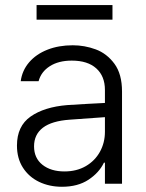

<svg xmlns="http://www.w3.org/2000/svg" viewBox="-20 -714 566 746"><path d="M241.2 -305.7Q275.4 -308.1 317.1 -310.3Q358.9 -312.5 387.7 -314V-364.3Q387.7 -418 354.2 -448.2Q320.8 -478.5 258.8 -478.5Q207.5 -478.5 173.6 -456.8Q139.6 -435.1 129.9 -398.4H60.5Q65.9 -439.9 93 -471.7Q120.1 -503.4 164.1 -520.8Q208 -538.1 262.7 -538.1Q308.6 -538.1 351.8 -522.2Q395 -506.3 424.6 -466.3Q454.1 -426.3 454.1 -358.4V0H387.7V-82H383.8Q365.2 -43 323.7 -15.6Q282.2 11.7 220.7 11.7Q171.9 11.7 132.1 -7.3Q92.3 -26.4 69.1 -62.5Q45.9 -98.6 45.9 -148.4Q45.9 -224.1 98.9 -261.2Q151.9 -298.3 241.2 -305.7ZM230.5 -47.9Q277.8 -47.9 313.5 -68.6Q349.1 -89.4 368.4 -124.5Q387.7 -159.7 387.7 -202.1V-258.8L251 -249Q181.2 -244.1 146.7 -217.8Q112.3 -191.4 112.3 -145.5Q112.3 -99.6 145 -73.7Q177.7 -47.9 230.5 -47.9ZM417 -637.7H122.1V-694.3H417Z"/></svg>

Font: Pretendard Light
Style: Regular
Weight: 300
Designer: Base glyphs from Inter by Rasmus Andersson; Hangeul glyphs from Noto Sans CJK(Source Han Sans) by Jang Soo-young and Kan
Foundry: Kil Hyung-jin
Version: Version 1.309